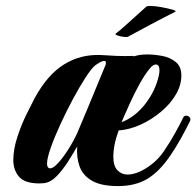

<svg xmlns="http://www.w3.org/2000/svg" viewBox="-20 -614 664 649"><path d="M379 15Q322 15 291 -3Q260 -21 249 -51.5Q238 -82 241 -119Q229 -98 211 -69.5Q193 -41 172.5 -19.5Q152 2 130 5Q126 5 122 5.5Q118 6 113 6Q64 6 44.5 -16.5Q25 -39 25 -73Q25 -109 38.5 -150.5Q52 -192 69.5 -227.5Q87 -263 97 -282Q140 -361 196 -396Q252 -431 321 -428Q349 -426 375 -425Q401 -424 432 -425L431 -423Q451 -430 477 -430Q501 -430 528 -425Q555 -420 574 -404.5Q593 -389 593 -359Q593 -326 574.5 -294.5Q556 -263 524.5 -236.5Q493 -210 456 -193Q419 -176 381 -173Q371 -145 367 -123.5Q363 -102 363 -85Q363 -53 377 -38.5Q391 -24 411 -24Q440 -24 475.5 -46.5Q511 -69 534 -103Q556 -135 574 -168Q592 -201 599 -216Q602 -223 609 -223Q616 -223 621 -217.5Q626 -212 622 -204Q608 -176 592 -147Q576 -118 557 -90Q520 -35 479 -10Q438 15 379 15ZM150 -45Q160 -45 176.5 -63Q193 -81 210.5 -108.5Q228 -136 241 -164Q244 -172 255.5 -198.5Q267 -225 281.5 -260.5Q296 -296 311 -332Q326 -368 337 -395Q338 -398 338 -402Q338 -408 332 -408Q326 -408 318 -403.5Q310 -399 303 -394Q290 -384 269.5 -352.5Q249 -321 226.5 -279Q204 -237 184 -193.5Q164 -150 151.5 -114.5Q139 -79 139 -61Q139 -45 150 -45ZM391 -201Q436 -218 470.5 -262Q505 -306 517 -359Q518 -364 518.5 -368Q519 -372 519 -376Q519 -396 507 -396Q497 -396 486 -382Q470 -363 452 -330.5Q434 -298 420 -267Q406 -236 399 -220ZM413 -490Q409 -488 397 -489.5Q385 -491 376 -494.5Q367 -498 372 -501Q384 -510 404 -528Q424 -546 444 -564Q464 -582 474 -591Q477 -594 488 -594Q502 -594 524.5 -590Q547 -586 562.5 -581.5Q578 -577 572 -574Q560 -568 536.5 -556Q513 -544 487 -530Q461 -516 440.5 -505Q420 -494 413 -490Z"/></svg>

Font: Praise
Style: Regular
Weight: 400
Designer: Robert E. Leuschke
Foundry: Robert E. Leuschke
Version: Version 1.100; ttfautohint (v1.8.3)